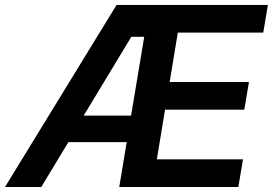

<svg xmlns="http://www.w3.org/2000/svg" viewBox="-41 -747 1090 767"><path d="M-21 0H123.9L232.2 -179.3H465.2L435.4 0H911.2L929.7 -110.4H585.6L618.3 -308.9H935L953.5 -419.4H636.7L669.4 -616.8H1010.7L1029.1 -727.3H424.7ZM293.3 -285.2 483.7 -600.1H535.2L482.6 -285.2Z"/></svg>

Font: Margiela Sans Semi Bold
Style: Italic
Weight: 600
Italic angle: -9.39999°
Designer: Stefan Endress, Andreas Faust
Version: Version 1.100;FEAKit 1.0